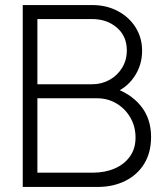

<svg xmlns="http://www.w3.org/2000/svg" viewBox="-20 -740 647 760"><path d="M70 0V-720H345.5Q401.5 -720 446.2 -696.2Q491 -672.5 516.8 -631.5Q542.5 -590.5 542.5 -539Q542.5 -481 510.5 -434.8Q478.5 -388.5 425.5 -370L423.5 -394Q494.5 -372.5 536.2 -322.2Q578 -272 578 -198Q578 -136 550.8 -91.8Q523.5 -47.5 475.5 -23.8Q427.5 0 366.5 0ZM128 -56.5H347.5Q395.5 -56.5 433.8 -73Q472 -89.5 494.2 -120.5Q516.5 -151.5 516.5 -195.5Q516.5 -239 496.2 -274.2Q476 -309.5 441.5 -330.2Q407 -351 364 -351H128ZM128 -406.5H345Q382.5 -406.5 413.8 -424Q445 -441.5 463.5 -471.8Q482 -502 482 -541Q482 -596.5 442.8 -630.5Q403.5 -664.5 345 -664.5H128Z"/></svg>

Font: Manrope ExtraLight Light
Style: Regular
Weight: 300
Version: Version 4.504